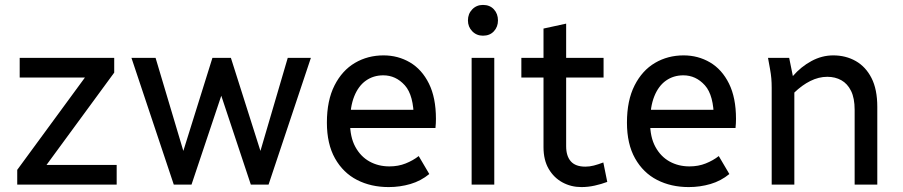

<svg xmlns="http://www.w3.org/2000/svg" viewBox="-20 -750 3669 780"><path d="M50 -60 325 -435H60V-515H444V-455L169 -80H454V0H50Z M514 -515H612L737 -96H712L843 -515H918L1051 -96H1026L1149 -515H1243L1071 0H999L865 -403H893L758 0H686Z M1308 -252Q1308 -342 1339 -403Q1370 -464 1422 -494.5Q1474 -525 1538 -525Q1597 -525 1645.5 -496.5Q1694 -468 1722.5 -410.5Q1751 -353 1751 -267Q1751 -258 1750.5 -248.5Q1750 -239 1749 -230H1387V-304H1679L1661 -267Q1661 -363 1624.5 -403.5Q1588 -444 1537 -444Q1497 -444 1466.5 -422.5Q1436 -401 1419 -358.5Q1402 -316 1402 -252Q1402 -193 1423.5 -153.5Q1445 -114 1481 -94Q1517 -74 1562 -74Q1598 -74 1628 -86Q1658 -98 1681 -116L1724 -43Q1690 -15 1647.5 -2.5Q1605 10 1559 10Q1487 10 1430.5 -19Q1374 -48 1341 -106.5Q1308 -165 1308 -252Z M1896 0V-515H1988V0ZM1881 -667Q1881 -694 1898.5 -712Q1916 -730 1942 -730Q1970 -730 1986.5 -712Q2003 -694 2003 -667Q2003 -641 1986.5 -623Q1970 -605 1942 -605Q1916 -605 1898.5 -623Q1881 -641 1881 -667Z M2098 -435V-515H2188V-634L2280 -654V-515H2432V-435H2280V-156Q2280 -116 2299 -94.5Q2318 -73 2358 -73Q2375 -73 2392.5 -77.5Q2410 -82 2431 -90L2447 -11Q2423 -2 2396 4Q2369 10 2342 10Q2300 10 2265 -9Q2230 -28 2209 -64Q2188 -100 2188 -152V-435Z M2527 -252Q2527 -342 2558 -403Q2589 -464 2641 -494.5Q2693 -525 2757 -525Q2816 -525 2864.5 -496.5Q2913 -468 2941.5 -410.5Q2970 -353 2970 -267Q2970 -258 2969.5 -248.5Q2969 -239 2968 -230H2606V-304H2898L2880 -267Q2880 -363 2843.5 -403.5Q2807 -444 2756 -444Q2716 -444 2685.5 -422.5Q2655 -401 2638 -358.5Q2621 -316 2621 -252Q2621 -193 2642.5 -153.5Q2664 -114 2700 -94Q2736 -74 2781 -74Q2817 -74 2847 -86Q2877 -98 2900 -116L2943 -43Q2909 -15 2866.5 -2.5Q2824 10 2778 10Q2706 10 2649.5 -19Q2593 -48 2560 -106.5Q2527 -165 2527 -252Z M3100 -515H3186L3201 -441Q3234 -479 3276.5 -502Q3319 -525 3365 -525Q3416 -525 3456.5 -502Q3497 -479 3520.5 -433Q3544 -387 3544 -316V0H3452V-304Q3452 -351 3437.5 -380.5Q3423 -410 3398 -424Q3373 -438 3341 -438Q3306 -438 3272 -421Q3238 -404 3207 -374V0H3115V-393Q3115 -414 3113.5 -431.5Q3112 -449 3108 -471Z"/></svg>

Font: Radio Canada
Style: Regular
Weight: 400
Designer: Charles Daoud, Etienne Aubert Bonn, Alexandre Saumier Demers, Jacques Le Bailly
Foundry: Radio-Canada
Version: Version 2.104;gftools[0.9.28.dev5+ged2979d]